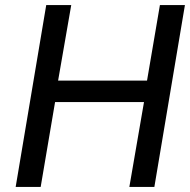

<svg xmlns="http://www.w3.org/2000/svg" viewBox="-20 -740 752 760"><path d="M163 -720H262L210 -421H562L613 -720H712L591 0H492L550 -336H198L141 0H42Z"/></svg>

Font: Nebula Sans Medium
Style: Regular
Weight: 500
Italic angle: -9°
Designer: Paul D. Hunt for Adobe (as Source Sans)
Foundry: Nebula Entertainment & Broadcasting LLC
Version: Version 1.010